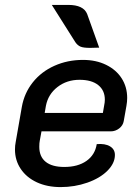

<svg xmlns="http://www.w3.org/2000/svg" viewBox="-20 -753 566 782"><path d="M41 -144Q41 -160 44 -175L69 -318Q79 -374 113.5 -417.5Q148 -461 201.5 -485Q255 -509 318 -509Q371 -509 412 -489Q453 -469 475.5 -434Q498 -399 498 -354Q498 -339 495 -322L484 -260Q481 -242 465.5 -230Q450 -218 431 -218H149L142 -180Q140 -171 140 -155Q140 -115 166 -94Q192 -73 242 -73Q297 -73 332 -97.5Q367 -122 374 -166Q408 -169 428 -157Q448 -145 448 -122Q448 -88 417.5 -57.5Q387 -27 335.5 -9Q284 9 227 9Q172 9 130 -10.5Q88 -30 64.5 -65Q41 -100 41 -144ZM399 -293 404 -322Q407 -336 407 -347Q407 -385 380 -406.5Q353 -428 304 -428Q252 -428 214 -398.5Q176 -369 167 -322L162 -293ZM347 -558Q320 -558 308 -563Q296 -568 287 -581L191 -733H258Q320 -733 335 -696L384 -559Q369 -558 347 -558Z"/></svg>

Font: K2D Medium
Style: Italic
Weight: 500
Italic angle: -10°
Designer: Katatrad Aksorn Co.,Ltd.
Foundry: Cadson Demak Co.,Ltd.
Version: Version 1.000; ttfautohint (v1.6)